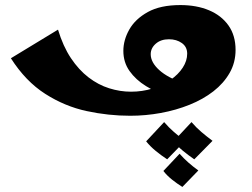

<svg xmlns="http://www.w3.org/2000/svg" viewBox="-20 -450 995 758"><path d="M494 7Q408 7 322 -11.5Q236 -30 158.5 -79.5Q81 -129 23 -220L209 -333Q229 -267 260 -220.5Q291 -174 329.5 -144.5Q368 -115 411 -101.5Q454 -88 497 -88Q542 -88 582 -100.5Q622 -113 653 -134.5Q684 -156 701.5 -183Q719 -210 719 -238Q719 -265 698 -280Q677 -295 647 -295Q615 -295 595 -277.5Q575 -260 575 -236Q575 -204 608.5 -173.5Q642 -143 705 -122L646 -69Q597 -85 556.5 -110Q516 -135 491.5 -169.5Q467 -204 467 -249Q467 -292 490.5 -333.5Q514 -375 563.5 -402.5Q613 -430 692 -430Q756 -430 805 -409.5Q854 -389 882 -349.5Q910 -310 910 -253Q910 -203 886.5 -162Q863 -121 822.5 -89.5Q782 -58 728.5 -36.5Q675 -15 615 -4Q555 7 494 7ZM700 288Q679 275 659 259Q639 243 625 225L689 157Q706 176 723.5 191.5Q741 207 763 223ZM640 179Q617 164 595 146Q573 128 557 108L628 32Q647 54 666.5 71Q686 88 711 106ZM747 179Q725 164 703 146Q681 128 665 108L736 32Q755 54 775 71Q795 88 819 106Z"/></svg>

Font: Marhey Light SemiBold
Style: Regular
Weight: 600
Version: Version 1.000